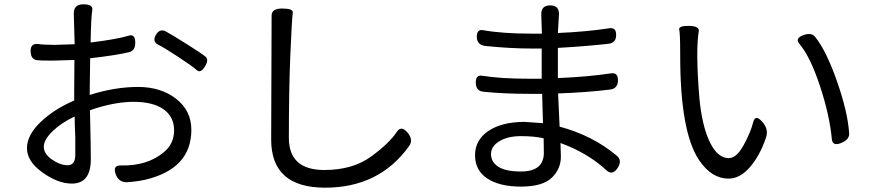

<svg xmlns="http://www.w3.org/2000/svg" viewBox="-20 -819 4040 890"><path d="M326 -614 322 -757Q322 -799 366.5 -799Q411 -799 408 -774Q402 -738 400 -622Q523 -637 578 -654Q606 -662 607 -623Q608 -584 578 -577Q514 -562 398 -549Q396 -455 396 -414V-379Q513 -416 619.5 -416Q726 -416 796.5 -361Q867 -306 867 -217Q867 -37 654 14Q612 23 571 25.5Q530 28 516 -12.5Q502 -53 540 -52Q662 -49 739 -113Q787 -152 787 -215Q787 -278 738 -312.5Q689 -347 599 -347Q509 -347 397 -308Q401 -138 401 -81Q401 32 313 32Q249 32 177 -19.5Q105 -71 105 -132Q105 -193 168.5 -253.5Q232 -314 324 -353V-410Q324 -497 325 -541L224 -538Q166 -538 152 -540Q123 -543 122 -581Q121 -619 156 -615Q184 -611 234 -611ZM711 -613Q685 -628 703 -658Q721 -688 749 -673Q777 -658 846 -614.5Q915 -571 932.5 -556.5Q950 -542 929.5 -510Q909 -478 892 -494Q875 -510 807.5 -554.5Q740 -599 711 -613ZM326 -279Q264 -250 223.5 -210.5Q183 -171 183 -138.5Q183 -106 221 -79.5Q259 -53 294 -53Q329 -53 329 -102V-184Q326 -247 326 -279Z M1237 -172 1239 -747Q1239 -780 1289.5 -779.5Q1340 -779 1337 -760Q1333 -730 1326 -568.5Q1319 -407 1319 -180Q1319 -31 1483 -31Q1614 -31 1699 -92.5Q1784 -154 1821 -210Q1841 -238 1869.5 -204Q1898 -170 1875 -140Q1737 51 1487 51Q1237 51 1237 -172Z M2501 -111 2500 -178Q2456 -188 2395 -188Q2334 -188 2295 -164.5Q2256 -141 2256 -104.5Q2256 -68 2290 -46Q2324 -24 2395 -24Q2501 -24 2501 -111ZM2497 -248 2493 -384H2436Q2312 -384 2219 -394Q2186 -398 2185.5 -435.5Q2185 -473 2215 -468Q2299 -454 2437 -454H2491V-594H2447Q2344 -594 2229 -606Q2191 -611 2190 -648Q2190 -685 2220 -679Q2309 -663 2446 -663H2492L2489 -752Q2488 -794 2530.5 -794Q2573 -794 2571 -751L2566 -666Q2702 -672 2804 -688Q2837 -693 2836 -656Q2836 -620 2800 -616Q2691 -604 2566 -597V-457Q2707 -463 2812 -479Q2845 -484 2844.5 -446.5Q2844 -409 2809 -404Q2696 -390 2567 -386Q2569 -337 2574 -232Q2727 -191 2838 -98Q2866 -76 2843 -40.5Q2820 -5 2793 -28Q2705 -110 2578 -156Q2580 -106 2580 -94Q2580 -35 2537 5.5Q2494 46 2395 46Q2296 46 2239 8.5Q2182 -29 2182 -99.5Q2182 -170 2244 -212Q2306 -254 2413 -254Z M3128 -682Q3126 -700 3174.5 -699Q3223 -698 3219 -674Q3204 -582 3222 -364Q3234 -236 3270 -161Q3306 -86 3358 -86Q3394 -86 3427 -146Q3460 -206 3472 -255Q3482 -290 3513.5 -254.5Q3545 -219 3530 -179Q3502 -97 3456 -44Q3410 9 3357 9Q3279 9 3221 -76Q3133 -206 3133 -561Q3133 -672 3128 -682ZM3683 -619Q3666 -643 3705 -656.5Q3744 -670 3760 -646Q3810 -584 3859.5 -443Q3909 -302 3916 -204Q3920 -173 3880 -156.5Q3840 -140 3836 -173Q3826 -284 3780.5 -421.5Q3735 -559 3683 -619Z"/></svg>

Font: Raw Maruko Gothic CJK TC
Style: Regular
Weight: 400
Version: Version 1.001